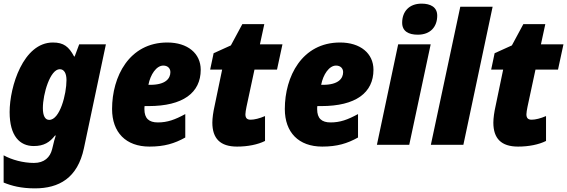

<svg xmlns="http://www.w3.org/2000/svg" viewBox="-22 -797 3122 1057"><path d="M170 240C302 240 405 184 440 19L561 -553H414L389 -486H386C357 -540 329 -563 269 -563C106 -563 31 -320 31 -180C31 -48 87 7 164 7C220 7 252 -14 281 -51H285C279 -32 273 -12 270 4L265 24C254 69 222 100 165 100C106 100 43 83 -2 58V208C42 226 94 240 170 240ZM249 -137C226 -137 214 -160 214 -202C214 -280 254 -416 307 -416C332 -416 344 -392 344 -356C344 -279 308 -137 249 -137Z M801 10C883 10 939 -7 998 -40V-169C941 -138 900 -123 847 -123C798 -123 773 -145 773 -196C773 -201 773 -207 774 -213H796C985 -213 1083 -286 1083 -413C1083 -503 1011 -563 899 -563C689 -563 595 -375 595 -197C595 -68 671 10 801 10ZM805 -330H795C806 -387 839 -436 877 -436C902 -436 916 -420 916 -400C916 -365 890 -330 805 -330Z M1283 10C1342 10 1397 -1 1437 -21V-158C1407 -145 1378 -138 1358 -138C1339 -138 1329 -146 1329 -168C1329 -177 1332 -194 1335 -209L1379 -414H1503L1533 -553H1409L1433 -664H1312L1249 -547L1154 -504L1135 -414H1201L1159 -212C1152 -181 1147 -147 1147 -122C1147 -35 1190 10 1283 10Z M1752 10C1834 10 1890 -7 1949 -40V-169C1892 -138 1851 -123 1798 -123C1749 -123 1724 -145 1724 -196C1724 -201 1724 -207 1725 -213H1747C1936 -213 2034 -286 2034 -413C2034 -503 1962 -563 1850 -563C1640 -563 1546 -375 1546 -197C1546 -68 1622 10 1752 10ZM1756 -330H1746C1757 -387 1790 -436 1828 -436C1853 -436 1867 -420 1867 -400C1867 -365 1841 -330 1756 -330Z M2278 -606C2348 -606 2385 -650 2385 -711C2385 -758 2348 -777 2299 -777C2229 -777 2192 -732 2192 -672C2192 -625 2227 -606 2278 -606ZM2053 0H2231L2349 -553H2170Z M2350 0H2529L2690 -760H2512Z M2830 10C2889 10 2944 -1 2984 -21V-158C2954 -145 2925 -138 2905 -138C2886 -138 2876 -146 2876 -168C2876 -177 2879 -194 2882 -209L2926 -414H3050L3080 -553H2956L2980 -664H2859L2796 -547L2701 -504L2682 -414H2748L2706 -212C2699 -181 2694 -147 2694 -122C2694 -35 2737 10 2830 10Z"/></svg>

Font: Noto Sans SemiCondensed Black
Style: Italic
Weight: 900
Width: 4
Italic angle: -12°
Designer: Monotype Design Team
Foundry: Monotype Imaging Inc.
Version: Version 2.013